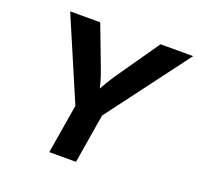

<svg xmlns="http://www.w3.org/2000/svg" viewBox="-127 -865 1033 1002"><g transform="rotate(20 390.0 -364.0)"><path d="M246.1 0 291.5 -273.4 97.2 -727.5H264.2L349.6 -502Q362.8 -467.8 372.1 -434.8Q381.3 -401.9 389.6 -356.9H356.9Q379.4 -402.3 399.4 -435.5Q419.4 -468.8 442.4 -502L599.1 -727.5H780.3L439.5 -273.4L394.5 0Z"/></g></svg>

Font: Inter 16pt
Style: Bold Italic
Weight: 700
Italic angle: -9.3988°
Version: Version 4.001;git-66647c0bb